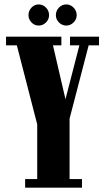

<svg xmlns="http://www.w3.org/2000/svg" viewBox="-20 -870 488 890"><path d="M96.5 0V-40H152.5V-293.5L58 -660H8V-700H264.5V-660H225.5L283.5 -410L348 -660H304.5V-700H439V-660H391L302.5 -320V-40H360V0ZM287.5 -751.5Q267.5 -751.5 253.2 -766Q239 -780.5 239 -799.5Q239 -820 253.2 -834.8Q267.5 -849.5 287.5 -849.5Q306.5 -849.5 321 -834.8Q335.5 -820 335.5 -799.5Q335.5 -780.5 321 -766Q306.5 -751.5 287.5 -751.5ZM159 -751.5Q140 -751.5 126 -766Q112 -780.5 112 -799.5Q112 -820 126 -834.8Q140 -849.5 159 -849.5Q179 -849.5 193.2 -834.8Q207.5 -820 207.5 -799.5Q207.5 -780.5 193.2 -766Q179 -751.5 159 -751.5Z"/></svg>

Font: Imbue 10pt Black
Style: Regular
Weight: 900
Designer: Tyler Finck
Foundry: Etcetera Type Company
Version: Version 1.102; ttfautohint (v1.8.3)